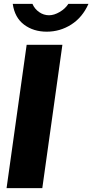

<svg xmlns="http://www.w3.org/2000/svg" viewBox="-20 -974 478 994"><path d="M303 -742 199 0H14L118 -742ZM46 -954H148Q159 -928 182.5 -911.5Q206 -895 234 -895Q260 -895 289 -912Q318 -929 334 -954H438Q407 -884 349 -847Q291 -810 222 -810Q153 -810 104.5 -846.5Q56 -883 46 -954Z"/></svg>

Font: Morrison ExtraBold
Style: Regular
Weight: 800
Designer: Pablo Impallari, Rodrigo Fuenzalida (Modified by Dan O. Williams)
Version: Version 0.03;June 6, 2019;FontCreator 11.5.0.2425 64-bit; tt